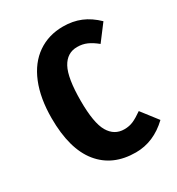

<svg xmlns="http://www.w3.org/2000/svg" viewBox="-140 -632 677 736"><g transform="rotate(-30 198.0 -264.0)"><path d="M392 -483 339 -413Q317 -431 297.5 -439.5Q278 -448 255 -448Q210 -448 187 -405.5Q164 -363 164 -262Q164 -164 187.5 -124Q211 -84 255 -84Q277 -84 295 -92Q313 -100 337 -117L392 -46Q328 15 249 15Q147 15 90.5 -54.5Q34 -124 34 -260Q34 -348 60 -412Q86 -476 134.5 -509.5Q183 -543 247 -543Q290 -543 325 -528.5Q360 -514 392 -483Z"/></g></svg>

Font: Fira Sans Compressed Medium
Style: Regular
Weight: 500
Width: 1
Designer: bBox Type GmbH & Carrois Corporate GbR & Edenspiekermann AG
Foundry: bBox Type GmbH & Carrois Corporate GbR & Edenspiekermann AG
Version: Version 4.301